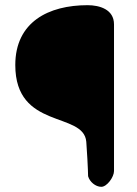

<svg xmlns="http://www.w3.org/2000/svg" viewBox="-20 -727 529 741"><path d="M320 -47C326 -25 349 -6 371 -6C393 -6 420 -44 420 -67V-633C420 -691 364 -707 318 -707C167 -707 39 -642 39 -476C39 -225 303 -298 313 -180C315 -160 320 -67 320 -47Z"/></svg>

Font: Asimov Print
Style: Regular
Weight: 500
Designer: Google
Version: Version 2.000980: 2014